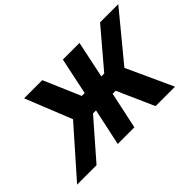

<svg xmlns="http://www.w3.org/2000/svg" viewBox="-105 -988 1306 1306"><g transform="rotate(-45 548.5 -335.0)"><path d="M564 -670 508 -404H480L366 -670H191L326 -334L31 0H218L450 -266H479L422 0H582L639 -266H668L786 0H973L820 -334L1097 -670H922L696 -404H668L724 -670Z"/></g></svg>

Font: LT Wave Text Black Italic
Style: Regular
Weight: 900
Designer: Daniel Lyons
Version: Version 2.5 (Glyphs App)